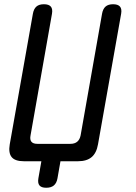

<svg xmlns="http://www.w3.org/2000/svg" viewBox="-20 -760 640 905"><path d="M161 80 175 0H92Q51 0 35 -19.5Q19 -39 26 -80L135 -695Q139 -718 151.5 -729Q164 -740 187 -740Q210 -740 219.5 -729Q229 -718 225 -695L124 -122Q120 -102 128 -92Q136 -82 156 -82H312Q332 -82 344 -92Q356 -102 360 -122L461 -695Q465 -718 477.5 -729Q490 -740 513 -740Q536 -740 545.5 -729Q555 -718 551 -695L442 -80Q435 -39 412 -19.5Q389 0 348 0H265L251 80Q247 103 234 114Q221 125 198 125Q175 125 166 114Q157 103 161 80Z"/></svg>

Font: Maple Mono Normal NL
Style: Italic
Weight: 400
Italic angle: -10°
Monospace: yes
Designer: subframe7536
Version: Version 7.000